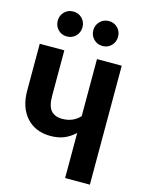

<svg xmlns="http://www.w3.org/2000/svg" viewBox="-133 -997 827 1079"><g transform="rotate(15 280.0 -458.0)"><path d="M498 -692V0H354V-262Q322 -233 288.5 -220Q255 -207 212 -207Q125 -207 73 -264Q21 -321 21 -420V-692H164V-427Q164 -368 186 -342.5Q208 -317 252 -317Q314 -317 354 -360V-692ZM229 -844Q229 -813 208.5 -792Q188 -771 157 -771Q126 -771 105.5 -792Q85 -813 85 -844Q85 -874 105.5 -895Q126 -916 157 -916Q188 -916 208.5 -895Q229 -874 229 -844ZM436 -844Q436 -813 415.5 -792Q395 -771 364 -771Q334 -771 313 -792Q292 -813 292 -844Q292 -874 313 -895Q334 -916 364 -916Q395 -916 415.5 -895Q436 -874 436 -844Z"/></g></svg>

Font: Fira Sans Condensed SemiBold
Style: Regular
Weight: 600
Width: 3
Designer: bBox Type GmbH & Carrois Corporate GbR & Edenspiekermann AG
Foundry: bBox Type GmbH & Carrois Corporate GbR & Edenspiekermann AG
Version: Version 4.301